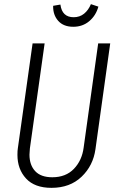

<svg xmlns="http://www.w3.org/2000/svg" viewBox="-20 -894 570 925"><path d="M440 -176Q429 -96 373 -42.5Q317 11 228 11Q147 11 105.5 -34Q64 -79 64 -148Q64 -169 66 -180L137 -685H195L124 -179Q122 -159 122 -149Q122 -99 149.5 -69.5Q177 -40 232 -40Q297 -40 336 -80.5Q375 -121 383 -183L453 -685H511ZM236 -866 271 -872Q279 -811 335 -811Q364 -811 385 -828Q406 -845 418 -874L454 -862Q442 -819 410 -792Q378 -765 333 -765Q286 -765 260.5 -793.5Q235 -822 236 -866Z"/></svg>

Font: Fira Sans Extra Condensed Light
Style: Italic
Weight: 300
Width: 3
Italic angle: -8°
Designer: Carrois Corporate & Edenspiekermann AG
Foundry: Carrois Corporate GbR & Edenspiekermann AG
Version: Version 4.203